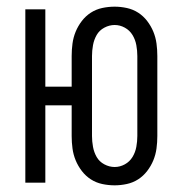

<svg xmlns="http://www.w3.org/2000/svg" viewBox="-20 -548 540 576"><path d="M324 8Q305 8 286.5 4Q268 0 252.5 -10Q237 -20 225.5 -35Q214 -50 207 -67Q200 -84 197.5 -102.5Q195 -121 195 -140V-232H116V0H56V-520H116V-288H195V-380Q195 -399 197.5 -417.5Q200 -436 207 -453Q214 -470 225.5 -485Q237 -500 252.5 -510Q268 -520 286.5 -524Q305 -528 324 -528Q342 -528 360.5 -524Q379 -520 394.5 -510Q410 -500 421.5 -485Q433 -470 440 -453Q447 -436 449.5 -417.5Q452 -399 452 -380V-140Q452 -121 449.5 -102.5Q447 -84 440 -67Q433 -50 421.5 -35Q410 -20 394.5 -10Q379 0 360.5 4Q342 8 324 8ZM324 -47Q340 -47 354.5 -55Q369 -63 377.5 -77Q386 -91 389 -107.5Q392 -124 392 -140V-380Q392 -396 389 -412.5Q386 -429 377.5 -443Q369 -457 354.5 -465Q340 -473 324 -473Q308 -473 293 -465Q278 -457 270 -443Q262 -429 259 -412.5Q256 -396 256 -380V-140Q256 -124 259 -107.5Q262 -91 270 -77Q278 -63 293 -55Q308 -47 324 -47Z"/></svg>

Font: Iosevka SS18 Light
Style: Regular
Weight: 300
Monospace: yes
Designer: Belleve Invis
Foundry: Belleve Invis
Version: Version 25.1.1; ttfautohint (v1.8.4)